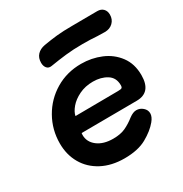

<svg xmlns="http://www.w3.org/2000/svg" viewBox="-166 -833 928 972"><g transform="rotate(-30 298.0 -347.5)"><path d="M38 -219Q38 -299 76.5 -367Q115 -435 182 -475Q249 -515 332 -515Q393 -515 447 -492.5Q501 -470 535 -424.5Q569 -379 569 -313Q569 -212 483 -212L160 -210L159 -199Q159 -158 193.5 -131.5Q228 -105 285 -105Q328 -105 357 -118.5Q386 -132 415 -155Q438 -172 457 -172Q478 -172 494.5 -157.5Q511 -143 511 -123Q511 -103 492 -80Q464 -46 414 -18Q364 10 285 10Q210 10 154 -19.5Q98 -49 68 -101Q38 -153 38 -219ZM426 -302Q443 -302 448 -305.5Q453 -309 453 -321Q453 -365 419.5 -386Q386 -407 339 -407Q294 -407 258 -389.5Q222 -372 201 -347Q180 -322 176 -300ZM160 -620Q160 -649 176.5 -666.5Q193 -684 221 -689Q261 -696 298.5 -700Q336 -704 390 -704L537 -705Q559 -705 571.5 -692Q584 -679 584 -658Q584 -630 565.5 -612Q547 -594 518 -594L475 -595Q437 -598 389 -598Q335 -598 291 -593Q247 -588 198 -580Q180 -577 170 -589Q160 -601 160 -620Z"/></g></svg>

Font: Mali
Style: Bold Italic
Weight: 700
Italic angle: -10°
Version: Version 1.000; ttfautohint (v1.6)